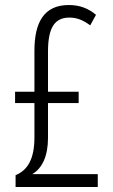

<svg xmlns="http://www.w3.org/2000/svg" viewBox="-20 -744 448 764"><path d="M254 -724C155 -724 117 -655 117 -542V-379H40V-334H117V-197C117 -113 91 -67 42 -47V0H369V-51H108C148 -74 171 -123 171 -195V-334H293V-379H171V-539C171 -633 197 -674 256 -674C282 -674 307 -667 339 -643L362 -685C331 -711 297 -724 254 -724Z"/></svg>

Font: Noto Sans Devanagari UI ExtraCondensed Light
Style: Regular
Weight: 300
Width: 2
Designer: Jelle Bosma - Monotype Design Team
Foundry: Monotype Imaging Inc.
Version: Version 2.004